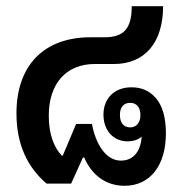

<svg xmlns="http://www.w3.org/2000/svg" viewBox="-20 -591 583 618"><path d="M130 0H209L247 -84H251C276 -26 322 7 381 7C463 7 514 -58 514 -162C514 -213 503 -251 481 -276C460 -300 434 -310 403 -310C349 -310 313 -275 313 -222C313 -171 345 -136 391 -136C408 -136 424 -141 436 -151C433 -106 411 -74 369 -74C321 -74 288 -127 276 -192H225L182 -90H179C153 -117 137 -160 137 -219C137 -322 193 -385 285 -385H347C447 -385 505 -455 505 -571H404C404 -498 378 -471 316 -471H271C123 -471 33 -382 33 -226C33 -124 70 -51 130 0ZM399 -181C378 -181 366 -196 366 -221C366 -246 378 -260 399 -260C419 -260 432 -246 432 -221C432 -196 419 -181 399 -181Z"/></svg>

Font: Noto Sans Thai Looped UI Narrow Medium
Style: Regular
Weight: 500
Width: 4
Designer: Cadson Demak Team
Foundry: Cadson Demak Co., Ltd.
Version: Version 1.000